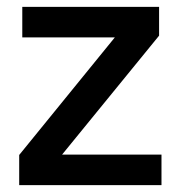

<svg xmlns="http://www.w3.org/2000/svg" viewBox="-20 -540 527 560"><path d="M36 0V-88L315 -431H45V-520H444V-436L161 -89H451V0Z"/></svg>

Font: IBM Plex Sans KR Medium
Style: Regular
Weight: 500
Designer: Mike Abbink; Paul van der Laan; Pieter van Rosmalen; Wujin Sim; Chorong Kim; Dohee Lee;
Foundry: Sandoll Inc.
Version: Version 1.001